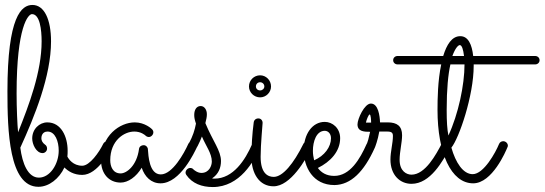

<svg xmlns="http://www.w3.org/2000/svg" viewBox="-20 -732 2198 775"><path d="M430 -135C431 -138 432 -141 432 -143C432 -153 424 -162 414 -162C407 -162 400 -158 397 -152C380 -117 342 -63 312 -63C275 -63 257 -90 252 -100C253 -108 253 -116 253 -124C253 -180 227 -238 171 -238C139 -238 110 -211 110 -173C110 -150 126 -114 152 -114C161 -114 170 -122 170 -132C170 -139 167 -145 162 -148C151 -156 147 -165 147 -174C147 -178 148 -201 172 -201C203 -201 217 -161 217 -124C217 -70 182 -15 137 -15C93 -15 70 -72 62 -136C120 -263 186 -425 186 -565C186 -653 159 -712 111 -712C67 -712 10 -667 10 -363C10 -205 16 22 135 22C178 22 219 -11 240 -56C255 -41 278 -26 312 -26C375 -26 425 -125 430 -135ZM53 -198C50 -228 47 -296 47 -355C47 -625 94 -675 109 -675C141 -675 148 -612 148 -565C148 -442 97 -308 53 -198Z M774 -136C775 -139 775 -141 775 -143C775 -152 768 -162 757 -162C750 -162 743 -158 740 -151C723 -113 676 -28 629 -28C582 -28 579 -104 577 -129C577 -138 569 -146 560 -146C550 -146 542 -140 541 -130C532 -63 491 -32 467 -32C435 -32 425 -61 425 -85C425 -165 481 -201 522 -201C549 -201 565 -187 567 -185C571 -181 576 -179 581 -179C590 -179 599 -188 599 -198C599 -203 597 -207 593 -211C592 -212 565 -238 524 -238C464 -238 388 -185 388 -83C388 -32 419 5 467 5C497 5 530 -18 552 -55C564 -19 590 8 628 8C708 8 766 -120 774 -136Z M795 -181C811 -143 835 -113 835 -80C835 -63 824 -34 793 -34C777 -34 763 -46 761 -48C758 -52 753 -54 748 -54C738 -54 729 -45 729 -35C729 -32 730 -29 732 -26C756 9 795 23 839 23C948 23 1007 -83 1028 -136C1029 -139 1030 -141 1030 -144C1030 -152 1023 -162 1012 -162C1006 -162 1001 -158 998 -151C970 -86 921 -11 846 -11C843 -11 840 -11 836 -12C862 -29 872 -55 872 -82C872 -124 839 -162 809 -235C813 -251 815 -260 815 -271C815 -289 805 -304 790 -304C774 -304 764 -290 764 -268C764 -257 766 -248 771 -233C766 -207 759 -184 742 -152C740 -147 739 -146 739 -142C739 -133 746 -125 757 -125C767 -125 772 -132 778 -143C785 -157 791 -170 795 -181Z M1074 -383C1074 -408 1054 -428 1030 -428C1005 -428 985 -408 985 -383C985 -359 1005 -339 1030 -339C1054 -339 1074 -359 1074 -383ZM995 -97C995 -33 1026 20 1084 20C1153 20 1215 -89 1238 -135C1239 -138 1240 -141 1240 -144C1240 -152 1232 -162 1222 -162C1215 -162 1208 -158 1205 -152C1165 -71 1121 -18 1085 -18C1063 -18 1032 -30 1032 -99C1032 -149 1040 -229 1040 -236C1040 -246 1033 -254 1023 -254C1012 -254 1005 -247 1004 -237C998 -191 995 -144 995 -97ZM1047 -383C1047 -374 1039 -367 1030 -367C1020 -367 1013 -374 1013 -383C1013 -393 1020 -400 1030 -400C1039 -400 1047 -393 1047 -383Z M1263 -54C1314 -79 1353 -121 1353 -174C1353 -215 1322 -240 1291 -240C1240 -240 1206 -190 1206 -125C1206 -58 1243 15 1330 15C1396 14 1449 -38 1493 -136C1494 -138 1495 -141 1495 -144C1495 -152 1487 -162 1477 -162C1470 -162 1463 -158 1460 -151C1433 -90 1393 -22 1329 -22C1298 -22 1277 -35 1263 -54ZM1248 -85C1245 -97 1243 -111 1243 -123C1243 -161 1257 -204 1291 -204C1304 -204 1316 -193 1316 -174C1316 -139 1290 -103 1248 -85Z M1511 -201C1523 -201 1534 -201 1543 -201C1562 -201 1566 -195 1566 -183C1566 -154 1556 -120 1556 -88C1556 -26 1594 10 1641 10C1717 10 1767 -81 1796 -135C1797 -138 1798 -141 1798 -144C1798 -152 1791 -162 1779 -162C1773 -162 1766 -158 1763 -152C1741 -110 1697 -27 1641 -27C1622 -27 1593 -40 1593 -87C1593 -119 1603 -157 1603 -186C1603 -223 1583 -238 1545 -238C1536 -238 1525 -238 1514 -238C1513 -264 1507 -314 1477 -314C1451 -314 1423 -252 1423 -230C1423 -200 1452 -200 1474 -200C1462 -143 1458 -151 1458 -143C1458 -133 1467 -125 1476 -125C1483 -125 1490 -129 1493 -136C1494 -138 1505 -166 1511 -201ZM1478 -237C1473 -237 1462 -237 1457 -237C1459 -248 1468 -270 1472 -270C1477 -270 1478 -246 1478 -237Z M2158 -489C2158 -499 2150 -506 2140 -506H1890C1885 -552 1870 -586 1838 -586C1804 -586 1783 -552 1769 -506H1585C1575 -506 1567 -499 1567 -489C1567 -479 1575 -472 1585 -472H1761C1747 -407 1746 -331 1746 -288C1746 -116 1800 8 1890 8C1967 8 2022 -122 2028 -137C2029 -139 2030 -141 2030 -144C2030 -153 2022 -162 2011 -162C2004 -162 1997 -158 1994 -150C1981 -118 1933 -29 1888 -29C1849 -29 1819 -76 1802 -136C1833 -174 1892 -346 1892 -466V-472H2140C2150 -472 2158 -479 2158 -489ZM1790 -185C1785 -210 1783 -241 1783 -288C1783 -373 1789 -432 1798 -472H1855C1855 -389 1830 -271 1790 -185ZM1836 -550C1844 -550 1850 -533 1853 -506H1806C1818 -539 1830 -550 1836 -550Z"/></svg>

Font: Sacramento
Style: Regular
Weight: 400
Designer: Astigmatic (AOETI)
Foundry: Astigmatic (AOETI)
Version: Version 1.000